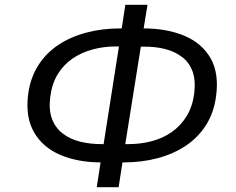

<svg xmlns="http://www.w3.org/2000/svg" viewBox="-20 -754 980 798"><path d="M382 24 401 -98 423 -79H401Q303 -79 230 -110.5Q157 -142 121 -205Q85 -268 97 -362Q106 -430 138.5 -481.5Q171 -533 222 -567Q273 -601 339 -618.5Q405 -636 482 -636H509L483 -617L501 -734H593L574 -617L552 -636H574Q674 -636 747 -605Q820 -574 855.5 -511.5Q891 -449 878 -354Q869 -286 836.5 -234.5Q804 -183 752.5 -148.5Q701 -114 635 -96.5Q569 -79 493 -79H466L492 -98L473 24ZM407 -132 478 -584 496 -561H463Q411 -561 365 -548.5Q319 -536 282 -511Q245 -486 220.5 -446.5Q196 -407 189 -352Q182 -299 195.5 -261.5Q209 -224 239.5 -200Q270 -176 312 -165.5Q354 -155 402 -155H432ZM497 -132 479 -155H513Q564 -155 610 -167Q656 -179 693.5 -205Q731 -231 755.5 -271Q780 -311 787 -364Q794 -419 780.5 -456.5Q767 -494 737 -517Q707 -540 665 -550.5Q623 -561 574 -560H544L569 -583Z"/></svg>

Font: Nunito Sans 7pt
Style: Italic
Weight: 400
Italic angle: -9°
Designer: Vernon Adams
Foundry: Vernon Adams
Version: Version 3.101;gftools[0.9.27]